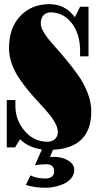

<svg xmlns="http://www.w3.org/2000/svg" viewBox="-20 -701 476 913"><path d="M146 85 179.2 9.8Q114.7 0.5 75.2 -39.1L51.8 0H12.2V-225.1H53.2V-198.2Q53.2 -128.9 97.7 -77.9Q142.1 -26.9 205.1 -26.9Q227.1 -26.9 241 -39.3Q254.9 -51.8 254.9 -73.2Q254.9 -92.8 242.2 -116.2Q229.5 -139.6 209 -163.8Q188.5 -188 163.6 -214.6Q138.7 -241.2 114 -271.2Q89.4 -301.3 68.8 -332Q48.3 -362.8 35.6 -399.4Q22.9 -436 22.9 -472.2Q22.9 -568.4 76.4 -624.8Q129.9 -681.2 214.8 -681.2Q290.5 -681.2 335.9 -619.1L360.8 -668.9H400.9V-433.1H360.8V-460.9Q360.8 -539.1 321.3 -590.6Q281.7 -642.1 220.2 -642.1Q199.7 -642.1 186.8 -628.4Q173.8 -614.7 173.8 -587.9Q173.8 -569.3 191.7 -541.7Q209.5 -514.2 236.1 -485.1Q262.7 -456.1 293.9 -418.2Q325.2 -380.4 351.8 -343Q378.4 -305.7 396.2 -260.3Q414.1 -214.8 414.1 -171.9Q414.1 2.4 231.9 11.2L217.8 45.9Q223.6 44.9 236.8 44.9Q275.9 44.9 304.4 62.5Q333 80.1 333 106.9Q333 129.9 317.9 147.7Q302.7 165.5 280.3 174.6Q257.8 183.6 237.1 187.7Q216.3 191.9 199.2 191.9Q172.4 191.9 148.4 188.5Q124.5 185.1 113.8 181.6L103 178.2L125 132.8Q151.9 147.9 196.8 147.9Q215.8 147.9 226.8 138.7Q237.8 129.4 237.8 115.2Q237.8 80.1 200.2 80.1Q185.1 80.1 171.4 81.3Q157.7 82.5 151.9 84Z"/></svg>

Font: Lletraferida
Style: Heavy
Weight: 900
Designer: Josep Patau Bellart
Foundry: Josep Patau Bellart
Version: Version 1.000